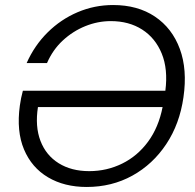

<svg xmlns="http://www.w3.org/2000/svg" viewBox="-20 -732 776 764"><path d="M325 12Q236 12 171 -26.5Q106 -65 75.5 -137.5Q45 -210 59 -312Q61 -327 64 -341.5Q67 -356 71 -371H638Q649 -457 623.5 -519Q598 -581 545.5 -614.5Q493 -648 421 -648Q369 -648 319.5 -628Q270 -608 230 -571Q190 -534 167 -481H86Q117 -551 169.5 -603Q222 -655 289 -683.5Q356 -712 430 -712Q528 -712 596.5 -666Q665 -620 695.5 -537.5Q726 -455 710 -345Q695 -239 641.5 -158.5Q588 -78 506.5 -33Q425 12 325 12ZM335 -51Q405 -51 466 -81Q527 -111 569 -168Q611 -225 627 -306H131Q119 -229 141 -171.5Q163 -114 213.5 -82.5Q264 -51 335 -51Z"/></svg>

Font: Host Grotesk Light
Style: Italic
Weight: 300
Italic angle: -8°
Designer: Doğukan Karapınar based on Poppins by Indian Type Foundry, Jonny Pinhorn
Foundry: Element Type
Version: Version 1.001; ttfautohint (v1.8.4.7-5d5b)